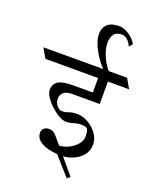

<svg xmlns="http://www.w3.org/2000/svg" viewBox="-224 -1034 966 1217"><g transform="rotate(20 259.0 -425.5)"><path d="M366.7 -935.5Q394.5 -935.5 429.2 -913.8Q463.9 -892.1 484.9 -857.4L465.3 -833.5Q453.1 -860.8 436.3 -875.7Q419.4 -890.6 396.5 -890.6Q361.3 -890.6 345.5 -868.2Q329.6 -845.7 329.6 -812Q329.6 -769.5 352.1 -718.5Q374.5 -667.5 412.6 -629.4L394 -609.9Q330.6 -670.9 295.2 -734.4Q259.8 -797.9 259.8 -846.7Q259.8 -886.2 285.6 -910.9Q311.5 -935.5 366.7 -935.5ZM412.6 -644.5 449.7 -580.1H-4.9L-42 -644.5ZM522.5 -644.5 559.6 -580.1H120.1L83 -644.5ZM416.5 -587.4V-428.7H229Q189.5 -428.7 172.1 -411.6Q154.8 -394.5 154.8 -367.2Q154.8 -344.7 171.1 -324.5Q187.5 -304.2 206.1 -304.2Q230.5 -304.2 250.5 -312.5Q270.5 -320.8 304.7 -320.8Q343.8 -320.8 380.6 -299.3Q417.5 -277.8 441.2 -244.4Q464.8 -210.9 464.8 -174.3Q464.8 -128.9 439.2 -98.4Q413.6 -67.9 375.5 -52.7Q337.4 -37.6 299.3 -37.6Q251 -37.6 210.9 -47.6Q170.9 -57.6 147 -77.9Q123 -98.1 123 -127.9Q123 -148.9 136.7 -159.9Q150.4 -170.9 171.4 -170.9Q185.5 -170.9 197.8 -164.3Q210 -157.7 225.1 -139.6L400.9 68.8L380.9 85.4L221.7 -95.2Q229.5 -93.3 237.1 -92.8Q244.6 -92.3 253.4 -92.3Q290 -92.3 324.2 -108.2Q358.4 -124 380.6 -149.7Q402.8 -175.3 402.8 -204.6Q402.8 -231.9 398.4 -243.7Q394 -255.4 392.1 -257.3Q390.1 -259.3 379.9 -262.7Q369.6 -266.1 354 -266.1Q330.6 -266.1 316.7 -262.2Q302.7 -258.3 289.3 -254.2Q275.9 -250 252.9 -250Q231.9 -250 204.1 -265.9Q176.3 -281.7 149.7 -306.2Q123 -330.6 105.5 -357.2Q87.9 -383.8 87.9 -405.3Q87.9 -444.3 116.9 -463.4Q146 -482.4 215.8 -482.4H350.6V-587.4Z"/></g></svg>

Font: Annapurna SIL
Style: Regular
Weight: 400
Designer: Peter Martin, Annie Olsen
Foundry: SIL International
Version: Version 2.000